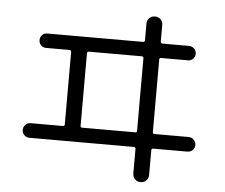

<svg xmlns="http://www.w3.org/2000/svg" viewBox="-55 -834 1111 946"><g transform="rotate(5 500.0 -360.5)"><path d="M355.5 -559.6V-200.2Q355.5 -192.4 364.3 -192.4H626Q634.8 -192.4 634.8 -200.2V-559.6Q634.8 -567.4 626 -568.4H364.3Q355.5 -567.4 355.5 -559.6ZM109.4 -120.1Q94.7 -120.1 84 -130.4Q73.2 -140.6 73.2 -155.8Q73.2 -170.9 83.5 -181.6Q93.8 -192.4 109.4 -192.4H267.6Q276.4 -192.4 277.3 -200.2V-559.6Q277.3 -567.4 267.6 -568.4H152.3Q137.7 -568.4 127.4 -578.6Q117.2 -588.9 117.2 -604Q117.2 -619.1 127 -629.4Q136.7 -639.6 152.3 -639.6H626Q634.8 -639.6 634.8 -649.4V-731.4Q634.8 -748 646.5 -758.8Q658.2 -769.5 674.3 -769.5Q690.4 -769.5 701.7 -758.8Q712.9 -748 712.9 -731.4V-649.4Q712.9 -640.6 721.7 -639.6H853.5Q868.2 -639.6 878.9 -629.4Q889.6 -619.1 889.6 -604Q889.6 -588.9 879.4 -578.6Q869.1 -568.4 853.5 -568.4H721.7Q712.9 -568.4 712.9 -559.6V-200.2Q712.9 -192.4 721.7 -192.4H890.6Q905.3 -192.4 916 -181.6Q926.8 -170.9 926.8 -155.8Q926.8 -140.6 916.5 -130.4Q906.2 -120.1 890.6 -120.1H721.7Q712.9 -120.1 712.9 -111.3V10.7Q712.9 27.3 701.7 38.6Q690.4 49.8 674.3 49.8Q658.2 49.8 646.5 39.1Q634.8 28.3 634.8 10.7V-111.3Q634.8 -120.1 626 -120.1Z"/></g></svg>

Font: Rounded Mgen+ 1m regular
Style: Regular
Weight: 400
Designer: [Source Han Sans]
Ryoko NISHIZUKA  (kana & ideographs); Paul D. Hunt (Latin, Greek & Cyrillic); Wenlong ZHANG  (bopomofo
Version: Version 1.059.20150602